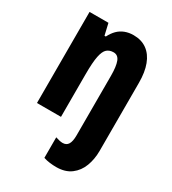

<svg xmlns="http://www.w3.org/2000/svg" viewBox="-193 -662 900 1004"><g transform="rotate(30 257.0 -160.0)"><path d="M307 240Q288 240 268 237.5Q248 235 230 229V105Q242 109 253 111.5Q264 114 273 114Q296 114 306.5 96.5Q317 79 317 43V-316Q317 -373 306 -401.5Q295 -430 268 -430Q244 -430 228.5 -416.5Q213 -403 205.5 -366Q198 -329 198 -258V0H53V-550H167L183 -481H191Q204 -507 221.5 -524.5Q239 -542 262.5 -551Q286 -560 314 -560Q362 -560 395 -536Q428 -512 445 -467Q462 -422 462 -358V53Q462 103 446 145.5Q430 188 395.5 214Q361 240 307 240Z"/></g></svg>

Font: Noto Sans Khmer ExtraCondensed ExtraBold
Style: Regular
Weight: 800
Width: 2
Designer: Danh Hong and the Monotype Design Team
Foundry: Monotype Imaging Inc.
Version: Version 2.004